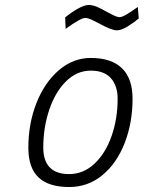

<svg xmlns="http://www.w3.org/2000/svg" viewBox="-20 -742 578 772"><path d="M94 -148Q94 -245 126.5 -327.5Q159 -410 216.5 -459.5Q274 -509 345 -509Q428 -509 470.5 -467.5Q513 -426 513 -345Q513 -249 481.5 -167.5Q450 -86 392 -38Q334 10 258 10Q176 10 135 -28.5Q94 -67 94 -148ZM453 -345Q453 -397 426 -427.5Q399 -458 345 -458Q289 -458 245.5 -415Q202 -372 178 -300.5Q154 -229 154 -148Q154 -96 180 -69Q206 -42 258 -42Q315 -42 359.5 -83.5Q404 -125 428.5 -194.5Q453 -264 453 -345ZM378 -648Q374 -650 354 -660Q334 -670 323 -670Q305 -670 244 -626L242 -672Q265 -691 292 -706.5Q319 -722 337 -722Q352 -722 370 -714.5Q388 -707 412 -693Q416 -691 433.5 -682Q451 -673 461 -673Q471 -673 491.5 -685.5Q512 -698 534 -714L538 -668Q517 -650 492 -635Q467 -620 450 -620Q428 -620 378 -648Z"/></svg>

Font: Cairo Light
Style: Italic
Weight: 300
Italic angle: -13°
Designer: Mohamed Gaber, Accademia di Belle Arti di Urbino and others
Foundry: Kief Type Foundry, Accademia di Belle Arti di Urbino and others
Version: Version 3.011